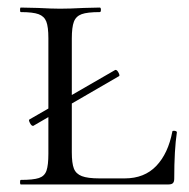

<svg xmlns="http://www.w3.org/2000/svg" viewBox="-20 -488 499 508"><path d="M67 -155Q63 -155 59 -163Q55 -171 58 -172L285 -303H286Q290 -303 294 -295Q298 -287 294 -286L68 -155ZM243 -16H310Q362 -16 393.5 -49Q425 -82 436 -140Q436 -142 440 -142Q443 -142 445.5 -141Q448 -140 448 -138Q441 -92 441 -15Q441 -7 437.5 -3.5Q434 0 426 0H35Q33 0 33 -6Q33 -12 35 -12Q68 -12 83 -17Q98 -22 103 -36.5Q108 -51 108 -81V-387Q108 -417 102.5 -431Q97 -445 82 -450.5Q67 -456 35 -456Q33 -456 33 -462Q33 -468 35 -468L80 -467Q118 -465 139 -465Q164 -465 202 -467L244 -468Q247 -468 247 -462Q247 -456 244 -456Q211 -456 196 -450.5Q181 -445 175.5 -430.5Q170 -416 170 -386V-85Q170 -56 175.5 -42Q181 -28 196.5 -22Q212 -16 243 -16Z"/></svg>

Font: Cormorant SC
Style: Regular
Weight: 400
Designer: Christian Thalmann (Catharsis Fonts)
Foundry: Catharsis Fonts
Version: Version 4.000